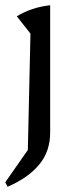

<svg xmlns="http://www.w3.org/2000/svg" viewBox="-25 -513 292 731"><path d="M4 198 -5 181 81 58 91 -385 39 -451Q67 -468 98.5 -478.5Q130 -489 166 -493V-8Q166 64 123.5 114.5Q81 165 4 198Z"/></svg>

Font: Piazzolla
Style: Regular
Weight: 400
Designer: Juan Pablo del Peral
Foundry: Huerta Tipografica
Version: Version 1.330